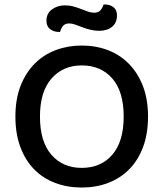

<svg xmlns="http://www.w3.org/2000/svg" viewBox="-20 -826 733 860"><path d="M643 -304Q643 -226 620.5 -166.5Q598 -107 558 -67Q518 -27 464 -6.5Q410 14 346 14Q282 14 227.5 -6.5Q173 -27 133.5 -67Q94 -107 71.5 -166.5Q49 -226 49 -304Q49 -382 72 -441Q95 -500 135 -540.5Q175 -581 229.5 -601.5Q284 -622 346 -622Q409 -622 463 -601.5Q517 -581 557 -540.5Q597 -500 620 -441Q643 -382 643 -304ZM534 -304Q534 -416 483 -474.5Q432 -533 346 -533Q262 -533 210.5 -474Q159 -415 159 -304Q159 -192 210 -133Q261 -74 346 -74Q432 -74 483 -133Q534 -192 534 -304ZM270 -802Q291 -802 309 -797Q327 -792 343.5 -785.5Q360 -779 374.5 -774Q389 -769 402 -769Q421 -769 430.5 -780.5Q440 -792 444 -806H450Q472 -806 488 -794Q504 -782 504 -757Q504 -724 482 -706Q460 -688 425 -688Q403 -688 383.5 -693Q364 -698 347.5 -704.5Q331 -711 316.5 -716Q302 -721 290 -721Q271 -721 262 -709.5Q253 -698 249 -683H243Q221 -683 204.5 -695.5Q188 -708 188 -733Q188 -766 213 -784Q238 -802 270 -802Z"/></svg>

Font: Baloo Bhaina 2 Medium
Style: Regular
Weight: 500
Designer: Yesha Goshar, Manish Minz, Shuchita Grover and Ek Type
Foundry: Ek Type
Version: Version 1.640;hotconv 1.0.111;makeotfexe 2.5.65597; ttfautoh